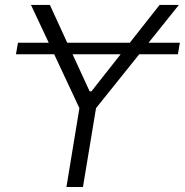

<svg xmlns="http://www.w3.org/2000/svg" viewBox="-20 -747 739 767"><path d="M698.5 -576.3 690.7 -530.2H536.2L363.6 -315L311.4 0H245.4L297.2 -315L196.4 -530.2H43.7L51.8 -576.3H174.7L103.7 -727.3H179.3L248.6 -576.3H498.6L617.5 -727.3H694.6L573.5 -576.3ZM269.9 -530.2 338.1 -382.1H345.2L462 -530.2Z"/></svg>

Font: Inter P Light
Style: Italic
Weight: 300
Italic angle: 9.39999°
Designer: Rasmus Andersson
Foundry: rsms
Version: Version 3.018;git-588b23468